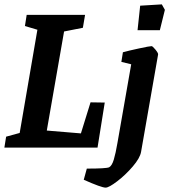

<svg xmlns="http://www.w3.org/2000/svg" viewBox="-27 -675 774 878"><path d="M452 -206 419 0H-7L1 -50L63 -67L144 -539L87 -556L95 -607H362L352 -548L266 -531L187 -78L343 -65L387 -207ZM356 147 370 96Q458 96 472 90Q485 83 493.5 54.5Q502 26 510 -21L573 -381L528 -392L535 -436Q560 -443 608.5 -453.5Q657 -464 666 -464Q671 -464 684 -448Q697 -432 696 -426L618 20Q613 48 580 86.5Q547 125 509 154Q471 183 456 183Q437 183 356 147ZM614 -649 713 -655 727 -630 704 -537H602Z"/></svg>

Font: Grenze SemiBold
Style: Italic
Weight: 600
Italic angle: -10°
Designer: Renata Polastri
Foundry: Omnibus-Type
Version: Version 1.002; ttfautohint (v1.8)